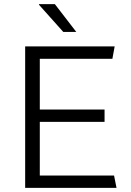

<svg xmlns="http://www.w3.org/2000/svg" viewBox="-20 -911 634 931"><path d="M102 0V-686H536L525 -626H173V-380H487V-320H173V-60H533L545 0ZM287 -756 169 -888V-891H246L350 -756Z"/></svg>

Font: Chivo Medium ExtraLight
Style: Regular
Weight: 250
Version: Version 2.002